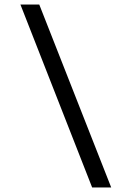

<svg xmlns="http://www.w3.org/2000/svg" viewBox="-20 -714 573 846"><path d="M470 112 153 -694H70L386 112Z"/></svg>

Font: Ronzino Oblique
Style: Italic
Weight: 400
Italic angle: -8°
Designer: Nunzio Mazzaferro
Foundry: Collletttivo
Version: Version 1.000;Glyphs 3.3 (3337)